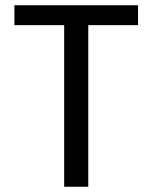

<svg xmlns="http://www.w3.org/2000/svg" viewBox="-20 -713 582 733"><path d="M35 -693H507V-617H317V0H225V-617H35Z"/></svg>

Font: Parkinsans Light
Style: Regular
Weight: 400
Version: Version 1.000